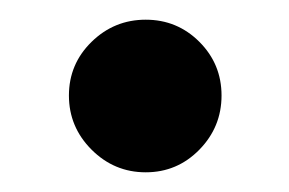

<svg xmlns="http://www.w3.org/2000/svg" viewBox="-20 -375 294 195"><path d="M182.5 -332.5Q205 -310 205 -278Q205 -246 182.5 -223Q160 -200 128 -200Q96 -200 73 -223Q50 -246 50 -278Q50 -310 73 -332.5Q96 -355 128 -355Q160 -355 182.5 -332.5Z"/></svg>

Font: Hind Colombo SemiBold
Style: Regular
Weight: 600
Designer: Jyotish Sonowal, Aditi Pimprikar
Foundry: Indian Type Foundry
Version: Version 1.000;PS 1.0;hotconv 1.0.86;makeotf.lib2.5.63406; tt